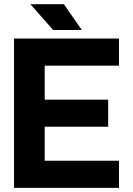

<svg xmlns="http://www.w3.org/2000/svg" viewBox="-20 -909 644 929"><path d="M503.4 -426.8V-295.9H196.3V-131.3H555.7V0H47.9V-722.7H555.7V-591.3H196.3V-426.8ZM237.3 -763.7 127 -888.7H289.1L376 -763.7Z"/></svg>

Font: Giphurs
Style: Bold
Weight: 700
Version: Version 0.920; ttfautohint (v1.8.4.7-5d5b)